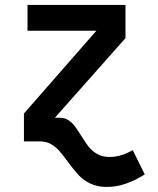

<svg xmlns="http://www.w3.org/2000/svg" viewBox="-20 -573 640 778"><path d="M77 -113 370.5 -448.5H91.5V-553H488.5V-418.5L202.5 -96H221.5Q241.5 -96 256.5 -86.5Q271.5 -77 282.2 -62.8Q293 -48.5 308.5 -24Q325.5 4 339.2 21.5Q353 39 373.8 51Q394.5 63 423.5 63Q448.5 63 471.5 55.8Q494.5 48.5 518 35.5L566.5 133.5Q532.5 156 492.8 170.2Q453 184.5 412 184.5Q373.5 184.5 345 170.2Q316.5 156 297.8 135.8Q279 115.5 254.5 82Q234.5 54.5 220.2 38.2Q206 22 186.5 11Q167 0 142.5 0H77Z"/></svg>

Font: JuliaMono SemiBold
Style: Regular
Weight: 600
Monospace: yes
Designer: cormullion
Foundry: corm
Version: Version 0.055; ttfautohint (v1.8.4)